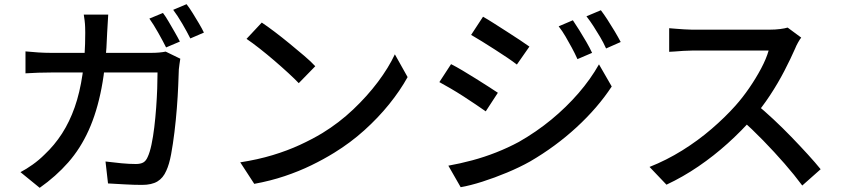

<svg xmlns="http://www.w3.org/2000/svg" viewBox="-20 -853 4040 919"><path d="M760 -791Q773 -774 787.5 -749Q802 -724 816.5 -699Q831 -674 841 -654L775 -626Q760 -656 737.5 -696Q715 -736 695 -764ZM873 -833Q887 -815 902.5 -790Q918 -765 932.5 -740.5Q947 -716 956 -697L891 -669Q875 -701 852.5 -739.5Q830 -778 809 -806ZM498 -783Q497 -765 495.5 -740.5Q494 -716 493 -698Q488 -546 466 -431.5Q444 -317 404.5 -229.5Q365 -142 306.5 -75.5Q248 -9 170 46L78 -29Q105 -43 136 -65Q167 -87 193 -113Q241 -158 277 -214Q313 -270 337.5 -339.5Q362 -409 375 -497.5Q388 -586 388 -696Q388 -707 387.5 -723Q387 -739 385 -755Q383 -771 381 -783ZM843 -572Q841 -560 839 -545.5Q837 -531 836 -521Q835 -491 833 -442Q831 -393 826.5 -335.5Q822 -278 815 -220.5Q808 -163 799 -114.5Q790 -66 776 -36Q761 -1 733.5 15.5Q706 32 660 32Q620 32 577.5 29.5Q535 27 497 25L485 -80Q524 -75 561.5 -71.5Q599 -68 630 -68Q653 -68 666 -75.5Q679 -83 687 -102Q697 -123 705 -160.5Q713 -198 718.5 -244Q724 -290 727.5 -338Q731 -386 732.5 -429.5Q734 -473 734 -506H224Q196 -506 163.5 -505Q131 -504 102 -502V-607Q131 -604 163 -602Q195 -600 224 -600H704Q724 -600 741 -601.5Q758 -603 773 -606Z M1233 -745Q1260 -727 1295 -700.5Q1330 -674 1366.5 -644Q1403 -614 1436 -586Q1469 -558 1489 -536L1410 -455Q1391 -475 1360 -503.5Q1329 -532 1293.5 -562.5Q1258 -593 1223 -620.5Q1188 -648 1160 -667ZM1130 -76Q1214 -89 1285 -110.5Q1356 -132 1415.5 -159.5Q1475 -187 1523 -216Q1603 -265 1670.5 -329Q1738 -393 1789 -461Q1840 -529 1870 -593L1931 -484Q1895 -419 1842.5 -354Q1790 -289 1724 -229.5Q1658 -170 1580 -122Q1530 -91 1470.5 -62Q1411 -33 1342.5 -10Q1274 13 1197 27Z M2722 -756Q2735 -737 2752.5 -709Q2770 -681 2786.5 -652.5Q2803 -624 2814 -600L2744 -570Q2731 -599 2716.5 -625.5Q2702 -652 2687 -678Q2672 -704 2654 -727ZM2856 -804Q2870 -786 2887.5 -759Q2905 -732 2922 -703.5Q2939 -675 2951 -652L2881 -621Q2868 -650 2852.5 -676Q2837 -702 2821 -727Q2805 -752 2787 -775ZM2292 -773Q2315 -760 2345.5 -740.5Q2376 -721 2408 -700.5Q2440 -680 2468 -661.5Q2496 -643 2514 -630L2454 -544Q2436 -558 2408 -577Q2380 -596 2348.5 -616Q2317 -636 2287.5 -654.5Q2258 -673 2235 -686ZM2126 -60Q2182 -70 2240 -85.5Q2298 -101 2355 -123.5Q2412 -146 2464 -174Q2548 -222 2619.5 -281Q2691 -340 2749 -407Q2807 -474 2847 -545L2908 -439Q2841 -337 2740 -244Q2639 -151 2517 -80Q2467 -52 2407 -27Q2347 -2 2289 16.5Q2231 35 2185 43ZM2139 -546Q2163 -534 2194 -515.5Q2225 -497 2257 -477Q2289 -457 2317 -439Q2345 -421 2363 -409L2305 -320Q2285 -334 2257 -353Q2229 -372 2198 -392Q2167 -412 2137 -429.5Q2107 -447 2083 -460Z M3815 -673Q3809 -666 3800 -650Q3791 -634 3786 -621Q3765 -573 3734.5 -514Q3704 -455 3665.5 -396.5Q3627 -338 3585 -290Q3530 -227 3463.5 -167Q3397 -107 3323 -56.5Q3249 -6 3170 31L3089 -54Q3170 -86 3245.5 -133Q3321 -180 3386 -236Q3451 -292 3500 -347Q3534 -385 3566 -431.5Q3598 -478 3623 -525Q3648 -572 3659 -611Q3650 -611 3622 -611Q3594 -611 3555.5 -611Q3517 -611 3475.5 -611Q3434 -611 3395.5 -611Q3357 -611 3329 -611Q3301 -611 3292 -611Q3273 -611 3250.5 -609.5Q3228 -608 3209.5 -606.5Q3191 -605 3183 -605V-718Q3193 -717 3213 -715.5Q3233 -714 3255 -712.5Q3277 -711 3292 -711Q3303 -711 3331.5 -711Q3360 -711 3398.5 -711Q3437 -711 3479 -711Q3521 -711 3559 -711Q3597 -711 3625 -711Q3653 -711 3663 -711Q3691 -711 3714 -714Q3737 -717 3750 -721ZM3598 -356Q3638 -323 3682 -282Q3726 -241 3768 -197.5Q3810 -154 3846.5 -114Q3883 -74 3908 -43L3820 35Q3783 -15 3735 -70Q3687 -125 3633 -180.5Q3579 -236 3525 -284Z"/></svg>

Font: Noto Sans SC Thin Medium
Style: Regular
Weight: 500
Version: Version 2.004-H2;hotconv 1.0.118;makeotfexe 2.5.65603